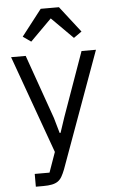

<svg xmlns="http://www.w3.org/2000/svg" viewBox="-63 -807 625 1048"><g transform="rotate(-5 249.5 -282.5)"><path d="M403 -516H482L251 120Q242 143 233 158.5Q224 174 211 183Q198 192 178.5 196Q159 200 131 200H90V130H171L210 20L17 -516H97L221 -165L245 -81H250L278 -165ZM301 -765 412 -622 368 -591 251 -708 134 -591 90 -622 201 -765Z"/></g></svg>

Font: IBM Plex Sans
Style: Regular
Weight: 400
Designer: Mike Abbink, Paul van der Laan, Pieter van Rosmalen
Foundry: Bold Monday
Version: Version 3.005